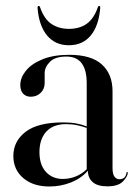

<svg xmlns="http://www.w3.org/2000/svg" viewBox="-20 -634 472 662"><path d="M26 -96Q26 -147 68.2 -179.5Q110.5 -212 198 -212Q224.5 -212 244 -208.2Q263.5 -204.5 279 -198V-347Q279 -439 209 -439Q170 -439 152 -420.8Q134 -402.5 134 -382V-347.5Q134 -327 120.2 -313.8Q106.5 -300.5 86 -300.5Q70 -300.5 60 -310.8Q50 -321 50 -341Q50 -366 69.2 -390Q88.5 -414 126.2 -429.5Q164 -445 219 -445Q294.5 -445 331.2 -411.8Q368 -378.5 368 -319.5V-54Q368 -33.5 374.8 -24.8Q381.5 -16 391.5 -16Q413 -16 416 -38Q416.5 -41 418.5 -41Q420.5 -41 420.5 -38Q420.5 -26 404.2 -8.8Q388 8.5 350 8.5Q316 8.5 299.5 -6.2Q283 -21 283 -45.5Q260 -19 224.8 -5Q189.5 9 150 9Q94 9 60 -20.2Q26 -49.5 26 -96ZM116 -109.5Q116 -66 138.2 -41.5Q160.5 -17 197 -17Q219 -17 240.8 -25.5Q262.5 -34 279 -50.5V-193Q263.5 -198.5 246 -202.2Q228.5 -206 208 -206Q163 -206 139.5 -180Q116 -154 116 -109.5ZM217.5 -534.5Q254.5 -534.5 279 -552Q303.5 -569.5 317 -608Q318.5 -613.5 322 -613.5Q326.5 -613.5 325.5 -606Q320.5 -545 292.8 -511.5Q265 -478 217.5 -478Q170.5 -478 142.5 -511.5Q114.5 -545 109.5 -606Q109 -613.5 113.5 -613.5Q117 -613.5 118.5 -608Q132.5 -568 157.8 -551.2Q183 -534.5 217.5 -534.5Z"/></svg>

Font: Fraunces 144pt S000
Style: Regular
Weight: 400
Version: Version 1.000; ttfautohint (v1.8.3)